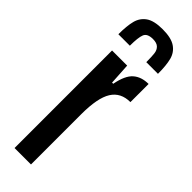

<svg xmlns="http://www.w3.org/2000/svg" viewBox="-242 -704 710 710"><g transform="rotate(45 113.0 -349.0)"><path d="M36 -510H115L120 -426H126Q136 -478 159 -498Q182 -518 219 -518V-423Q169 -423 145.5 -385.5Q122 -348 122 -263V0H36ZM217 -569H156Q156 -599 154 -614Q152 -629 142.5 -638Q133 -647 113 -647Q84 -647 77 -629.5Q70 -612 70 -569H10Q10 -613 17 -640Q24 -667 46 -682.5Q68 -698 113 -698Q158 -698 180.5 -682.5Q203 -667 210 -640Q217 -613 217 -569Z"/></g></svg>

Font: Saira Ultra Condensed SemiBold
Style: Regular
Weight: 600
Width: 1
Designer: Hector Gatti with collaboration of the Omnibus-Type team
Foundry: Omnibus-Type
Version: Version 1.001; ttfautohint (v1.8)